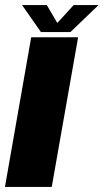

<svg xmlns="http://www.w3.org/2000/svg" viewBox="-42 -737 409 757"><path d="M-22.5 0 81 -590H266L162 0ZM119.5 -610.5 45 -717H142.5L184 -646.5L248.5 -717H346.5L235.5 -610.5Z"/></svg>

Font: Anybody ExtraBold
Style: Italic
Weight: 800
Italic angle: -10°
Designer: Tyler Finck
Foundry: Etcetera Type Company
Version: Version 1.010; ttfautohint (v1.8.3) -l 8 -r 50 -G 200 -x 14 